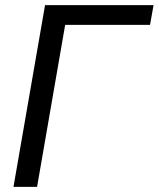

<svg xmlns="http://www.w3.org/2000/svg" viewBox="-20 -731 621 751"><path d="M566.9 -633.8H234.9L125 0H32.7L156.2 -710.9H580.6Z"/></svg>

Font: Roboto
Style: Italic
Weight: 400
Italic angle: -12°
Designer: Google
Version: Version 2.134; 2016; ttfautohint (v1.6)